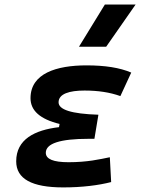

<svg xmlns="http://www.w3.org/2000/svg" viewBox="-20 -815 626 845"><path d="M258.3 9.8C341.8 9.8 413.6 0.5 469.2 -13.7L463.4 -123C418 -113.8 364.7 -101.1 281.7 -101.1C214.8 -101.1 181.6 -114.7 181.6 -142.6C181.6 -183.6 244.1 -204.1 370.1 -204.1H395.5L413.1 -310.1C293 -314 237.8 -332.5 237.8 -364.7C237.8 -402.3 285.6 -416.5 352.1 -416.5C411.6 -416.5 463.4 -408.7 509.8 -392.1L557.6 -495.6C507.3 -517.1 442.4 -527.3 360.8 -527.3C229 -527.3 114.3 -492.2 114.3 -382.8C114.3 -328.1 156.7 -290.5 242.2 -269.5L239.7 -255.4C132.3 -242.7 51.3 -201.7 51.3 -105C51.3 -27.8 120.1 9.8 258.3 9.8ZM327.6 -609.4H447.3L576.7 -794.9H441.4Z"/></svg>

Font: Cascadia Mono PL SemiBold
Style: Italic
Weight: 600
Italic angle: -10°
Monospace: yes
Designer: Aaron Bell
Foundry: Saja Typeworks
Version: Version 2404.023